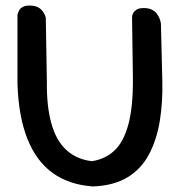

<svg xmlns="http://www.w3.org/2000/svg" viewBox="-20 -669 648 692"><path d="M315 3Q229 -3 170 -45.5Q111 -88 79 -168Q47 -248 43 -366V-616Q43 -616 44.5 -621Q46 -626 49.5 -632.5Q53 -639 62 -644Q71 -649 86 -649Q106 -649 117.5 -642.5Q129 -636 135 -627Q141 -618 143 -611.5Q145 -605 145 -605L149 -371Q148 -286 165 -224.5Q182 -163 218.5 -129Q255 -95 311 -88Q358 -95 391.5 -125.5Q425 -156 442.5 -220Q460 -284 459 -389L456 -602Q456 -602 456 -608Q456 -614 459.5 -621Q463 -628 472 -634Q481 -640 498 -640Q515 -640 526.5 -634.5Q538 -629 544.5 -620.5Q551 -612 554.5 -603.5Q558 -595 559 -589Q560 -583 560 -583L565 -378Q567 -301 556 -233.5Q545 -166 517.5 -113.5Q490 -61 440.5 -30.5Q391 0 315 3Z"/></svg>

Font: Sour Gummy
Style: Regular
Weight: 400
Designer: Stefie Justprince
Foundry: Eifetstype
Version: Version 1.000